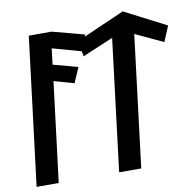

<svg xmlns="http://www.w3.org/2000/svg" viewBox="-94 -999 1107 1086"><g transform="rotate(-10 460.0 -456.5)"><path d="M723 -766 883 -691 920 -780 681 -903 444 -799 450 -811 265 -860H134L29 -10H156L227 -583L342 -550L380 -637L238 -675L249 -767L414 -721L419 -691L596 -766L503 -10H630Z"/></g></svg>

Font: Ny Stormning
Style: FinKur
Weight: 300
Designer: Robert Jablonski, Mew Too
Foundry: Cannot Into Space Fonts
Version: Version 0.90